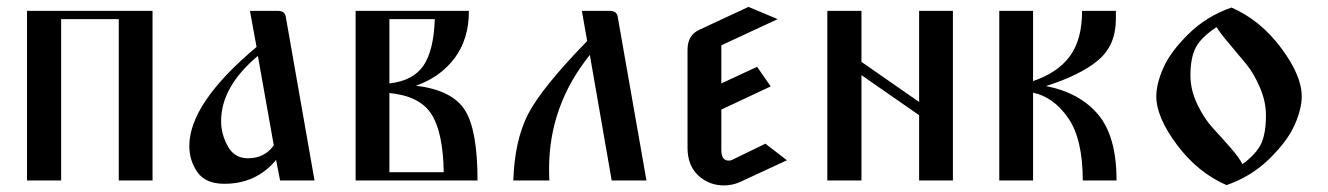

<svg xmlns="http://www.w3.org/2000/svg" viewBox="-20 -532 3914 566"><path d="M59.6 0V-500H429.7V0H330.1V-475.6H160.2V0Z M538.1 -101.6Q538.1 -227.5 736.3 -393.6L716.8 -500H798.8Q819.3 -500 822.3 -483.4L907.2 0H805.7L793.9 -60.5Q735.4 9.8 641.6 9.8Q585.9 9.8 562 -24.4Q538.1 -58.6 538.1 -101.6ZM631.8 -174.8Q631.8 -136.7 651.4 -101.1Q670.9 -65.4 710.9 -65.4Q759.8 -65.4 787.1 -103.5L740.2 -367.2Q631.8 -276.4 631.8 -174.8Z M1028.3 0V-500H1362.3Q1362.3 -417 1320.3 -360.8Q1278.3 -304.7 1206.1 -279.3Q1312.5 -266.6 1350.1 -208Q1387.7 -149.4 1387.7 0ZM1127.9 -24.4H1288.1Q1286.1 -141.6 1252 -195.3Q1217.8 -249 1127.9 -257.8ZM1127.9 -286.1Q1198.2 -293.9 1228.5 -338.9Q1258.8 -383.8 1261.7 -475.6H1127.9Z M1493.2 0Q1497.1 -118.2 1536.6 -195.3Q1576.2 -272.5 1710.9 -411.1L1695.3 -500H1777.3Q1797.9 -500 1800.8 -483.4L1885.7 0H1783.2L1718.8 -370.1Q1598.6 -220.7 1598.6 -34.2Q1598.6 -10.7 1599.6 0Z M2006.8 -96.7V-385.7Q2006.8 -429.7 2043.9 -445.3L2186.5 -511.7L2272.5 -475.6L2106.4 -398.4V-286.1L2211.9 -335L2252 -277.3L2106.4 -209V-89.8Q2106.4 -58.6 2127.9 -58.6Q2134.8 -58.6 2137.7 -60.5L2236.3 -108.4L2299.8 -59.6L2163.1 3.9Q2139.6 14.6 2114.3 14.6Q2070.3 14.6 2038.6 -14.6Q2006.8 -43.9 2006.8 -96.7Z M2418.9 0V-500H2519.5V-349.6L2689.5 -231.4V-500H2789.1V0H2689.5V-192.4L2519.5 -310.5V0Z M2925.8 0V-500H3025.4V-293Q3097.7 -317.4 3133.8 -366.2Q3169.9 -415 3169.9 -500H3269.5V-475.6Q3269.5 -398.4 3217.3 -354.5Q3165 -310.5 3063.5 -278.3Q3163.1 -258.8 3217.3 -194.3Q3271.5 -129.9 3271.5 0H3171.9Q3171.9 -122.1 3128.9 -184.1Q3085.9 -246.1 3025.4 -258.8V0Z M3388.7 -248Q3388.7 -285.2 3409.7 -332.5Q3430.7 -379.9 3483.9 -432.1Q3537.1 -484.4 3610.4 -509.8Q3695.3 -472.7 3756.3 -391.1Q3817.4 -309.6 3817.4 -248Q3817.4 -210.9 3796.4 -163.6Q3775.4 -116.2 3722.2 -64Q3668.9 -11.7 3595.7 13.7Q3510.7 -23.4 3449.7 -105Q3388.7 -186.5 3388.7 -248ZM3489.3 -309.6Q3489.3 -266.6 3509.8 -224.1Q3530.3 -181.6 3555.2 -154.8Q3580.1 -127.9 3606.9 -97.2Q3633.8 -66.4 3642.6 -47.9Q3684.6 -79.1 3698.2 -109.4Q3711.9 -139.6 3711.9 -191.4Q3711.9 -233.4 3693.8 -274.9Q3675.8 -316.4 3653.3 -343.8Q3630.9 -371.1 3603.5 -403.3Q3576.2 -435.5 3566.4 -452.1Q3520.5 -421.9 3504.9 -391.6Q3489.3 -361.3 3489.3 -309.6Z"/></svg>

Font: TriodPostnaja
Style: Medium
Weight: 500
Version: 20110805